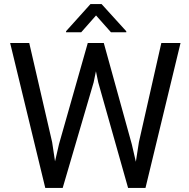

<svg xmlns="http://www.w3.org/2000/svg" viewBox="-20 -922 927 942"><path d="M269.5 -214.8 410.6 -710.9H489.3L626.5 -214.8L646.5 -128.4L661.6 -225.1L771.5 -710.9H865.7L693.8 0H608.4L461.9 -518.1L450.7 -572.3L439.5 -518.1L287.6 0H202.1L29.8 -710.9H123.5L235.8 -224.6L250 -130.4ZM478.5 -901.9 599.6 -768.6V-763.7H524.4L451.2 -846.2L378.4 -763.7H304.2V-769L423.8 -901.9Z"/></svg>

Font: Vazirmatn RD FD
Style: Regular
Weight: 400
Designer: Saber Rastikerdar
Foundry: Saber Rastikerdar
Version: Version 33.003